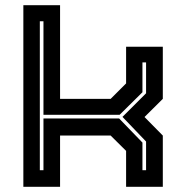

<svg xmlns="http://www.w3.org/2000/svg" viewBox="-20 -720 718 740"><path d="M70 0V-700H211.5V-339H406.5L466 -398.5V-540H607.5V-339L537 -269L607.5 -197.5V0H466V-138.5L406.5 -197.5H211.5V0ZM133.5 -64H147.5V-263.5H439L529 -170.5V-64H543V-174.5L452 -269.5L543 -360.5V-479.5H529V-364.5L441 -277.5H147.5V-638H133.5Z"/></svg>

Font: Tourney Expanded Regular
Style: Bold
Weight: 700
Width: 7
Designer: Tyler Finck
Foundry: Etcetera Type Co
Version: Version 1.010; ttfautohint (v1.8.3)